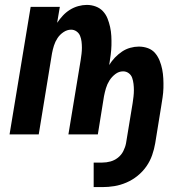

<svg xmlns="http://www.w3.org/2000/svg" viewBox="-20 -548 790 783"><path d="M397 215H362V115H397Q414 115 430.5 110.5Q447 106 461 95Q475 84 483 68Q491 52 494 36L521 -128Q523 -141 524.5 -154.5Q526 -168 526 -180.5Q526 -193 524.5 -206Q523 -219 519 -230.5Q515 -242 505 -249.5Q495 -257 482 -257Q465 -257 450.5 -246Q436 -235 426.5 -220Q417 -205 412 -188Q407 -171 404 -155L379 0H259L309 -303Q311 -316 312.5 -328.5Q314 -341 314 -353.5Q314 -366 312.5 -378.5Q311 -391 306.5 -402Q302 -413 292 -420Q282 -427 270 -427Q254 -427 239 -417Q224 -407 214.5 -392.5Q205 -378 200 -362Q195 -346 192 -330L138 0H19L105 -520H224L213 -455Q224 -471 236.5 -484.5Q249 -498 265 -508Q281 -518 299 -523Q317 -528 334 -528Q353 -528 370.5 -521.5Q388 -515 400 -502Q412 -489 418.5 -472.5Q425 -456 429 -438Q433 -420 434 -401Q435 -382 434.5 -363Q434 -344 431.5 -325Q429 -306 426 -287V-283Q435 -299 448.5 -313Q462 -327 477.5 -337.5Q493 -348 511 -353Q529 -358 546 -358Q566 -358 583.5 -351.5Q601 -345 612.5 -331.5Q624 -318 631 -300.5Q638 -283 641.5 -265Q645 -247 646 -228Q647 -209 646.5 -189.5Q646 -170 643 -150.5Q640 -131 637 -112L613 36Q609 60 600.5 84.5Q592 109 577 130.5Q562 152 541 169Q520 186 495.5 196.5Q471 207 446.5 211Q422 215 397 215Z"/></svg>

Font: Iosevka Aile
Style: Bold Italic
Weight: 700
Italic angle: -9°
Designer: Belleve Invis
Foundry: Belleve Invis
Version: Version 28.0.1; ttfautohint (v1.8.4)